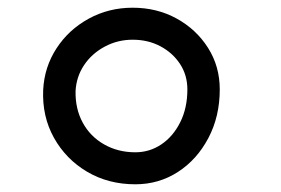

<svg xmlns="http://www.w3.org/2000/svg" viewBox="-20 -551 728 498"><path d="M331 -73Q261 -73 206 -105.5Q151 -138 120 -193.5Q89 -249 92 -318Q95 -377 126.5 -425.5Q158 -474 210 -502.5Q262 -531 324 -531Q387 -531 438 -503Q489 -475 519.5 -427Q550 -379 550 -319Q550 -249 520.5 -193Q491 -137 441.5 -105Q392 -73 331 -73ZM331 -156Q368 -156 398.5 -176.5Q429 -197 447.5 -234Q466 -271 466 -319Q466 -356 447 -385Q428 -414 396 -431Q364 -448 324 -448Q285 -448 251.5 -430Q218 -412 198 -382Q178 -352 176 -315Q175 -269 194.5 -233Q214 -197 250 -176.5Q286 -156 331 -156Z"/></svg>

Font: Playpen Sans Deva
Style: Regular
Weight: 400
Designer: Pooja Saxena, Gunjan Panchal, Laura Meseguer, Veronika Burian, José Scaglione
Foundry: TypeTogether
Version: Version 2.000